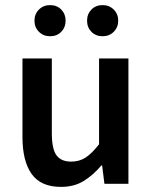

<svg xmlns="http://www.w3.org/2000/svg" viewBox="-20 -720 596 752"><path d="M219 12Q140 12 104 -38.5Q68 -89 68 -183V-491H183V-198Q183 -137 201 -112Q219 -87 259 -87Q291 -87 315.5 -103Q340 -119 368 -155V-491H483V0H389L380 -72H377Q345 -34 307.5 -11Q270 12 219 12ZM176 -578Q150 -578 132.5 -595.5Q115 -613 115 -639Q115 -665 132.5 -682.5Q150 -700 176 -700Q203 -700 220 -682.5Q237 -665 237 -639Q237 -613 220 -595.5Q203 -578 176 -578ZM382 -578Q355 -578 338 -595.5Q321 -613 321 -639Q321 -665 338 -682.5Q355 -700 382 -700Q408 -700 425.5 -682.5Q443 -665 443 -639Q443 -613 425.5 -595.5Q408 -578 382 -578Z"/></svg>

Font: Processing Sans Pro Semibold
Style: Regular
Weight: 600
Designer: Paul D. Hunt
Foundry: Adobe Systems Incorporated
Version: Version 2.020;PS 2.000;hotconv 1.0.86;makeotf.lib2.5.63406